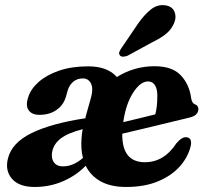

<svg xmlns="http://www.w3.org/2000/svg" viewBox="-20 -732 816 764"><path d="M11.5 -101Q27 -164 105.8 -202.5Q184.5 -241 320 -261.5Q320.5 -263.5 321 -265.5L320 -265L342.5 -345Q352 -380.5 341.8 -400.2Q331.5 -420 309.5 -420Q287.5 -420 271.8 -407Q256 -394 249.5 -372.5L242 -346Q232.5 -314 204.8 -294.5Q177 -275 136.5 -275Q107.5 -275 94.2 -293Q81 -311 92 -344.5Q102 -377.5 133.5 -405.5Q165 -433.5 215 -450.8Q265 -468 331 -468Q408 -468 445 -425.5Q477.5 -446 515.2 -457.2Q553 -468.5 595 -468.5Q665.5 -468.5 699.5 -432.2Q733.5 -396 740.5 -342Q744 -321 755.5 -317Q769 -312.5 769.5 -298.5Q769.5 -287.5 761.8 -278.2Q754 -269 733.5 -264Q705 -257 658 -245.8Q611 -234.5 559.5 -222Q508 -209.5 466.5 -200Q465 -86.5 556.5 -86.5Q633 -86.5 682 -162Q704.5 -188 721.5 -186Q744.5 -184 739.5 -154Q730 -109.5 697.2 -71.8Q664.5 -34 610.2 -11Q556 12 482 12Q421 12 380.8 -10.2Q340.5 -32.5 321 -72.5Q284 -34 231.2 -11Q178.5 12 117.5 12Q56.5 12 28 -20.2Q-0.5 -52.5 11.5 -101ZM569 -408Q538.5 -408 509.5 -362.8Q480.5 -317.5 470.5 -246Q502.5 -253.5 537.5 -262Q572.5 -270.5 598 -277Q606 -307 606 -349.5Q606.5 -376.5 597 -392.2Q587.5 -408 569 -408ZM304.5 -182.5Q305.5 -200.5 309 -218Q249.5 -202.5 222 -181.2Q194.5 -160 188 -130Q182.5 -103.5 194 -86.8Q205.5 -70 230.5 -70Q271.5 -70 310 -103.5Q301 -139 304.5 -182.5ZM529 -637.5Q554.5 -674 580.5 -694.5Q606.5 -715 637 -711Q665 -707 674 -686Q683 -665 673.5 -642Q663.5 -616.5 642.5 -598.8Q621.5 -581 587 -564.5L488 -510.5Q478.5 -506.5 469.5 -506.5Q460.5 -506.5 456.5 -512.5Q452 -519 455.5 -527Q459 -535 465.5 -544Z"/></svg>

Font: Fraunces 72pt Soft
Style: Bold Italic
Weight: 700
Italic angle: -16°
Version: Version 1.000;[b76b70a41]